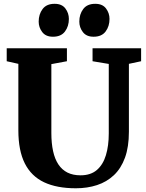

<svg xmlns="http://www.w3.org/2000/svg" viewBox="-20 -1002 784 1030"><path d="M387 8Q285 8 216.5 -24.2Q148 -56.5 113.2 -125.2Q78.5 -194 78.5 -302.5V-659.5L16 -673.5V-743H339V-673.5L255.5 -658V-288.5Q255.5 -233.5 264.8 -191.2Q274 -149 293.2 -120Q312.5 -91 342 -76.2Q371.5 -61.5 412 -61.5Q466.5 -61.5 499.8 -90.2Q533 -119 548.2 -169.5Q563.5 -220 563.5 -286V-659L476.5 -673.5V-743H737V-673.5L671.5 -659.5V-295.5Q671.5 -214 650.5 -156.2Q629.5 -98.5 591 -62.2Q552.5 -26 500.5 -9Q448.5 8 387 8ZM263.5 -805Q225.5 -805 206.5 -830Q187.5 -855 187.5 -886Q187.5 -925.5 208.5 -953.5Q229.5 -981.5 272.5 -981.5H273.5Q312 -981.5 330.8 -956.5Q349.5 -931.5 349.5 -900.5Q349.5 -861 328.5 -833Q307.5 -805 264.5 -805ZM481.5 -805Q443.5 -805 424.5 -830Q405.5 -855 405.5 -886Q405.5 -925.5 426.5 -953.5Q447.5 -981.5 490.5 -981.5H491.5Q530 -981.5 548.8 -956.5Q567.5 -931.5 567.5 -900.5Q567.5 -861 546.5 -833Q525.5 -805 482.5 -805Z"/></svg>

Font: Merriweather Light 18pt Black
Style: Regular
Weight: 900
Version: Version 2.100